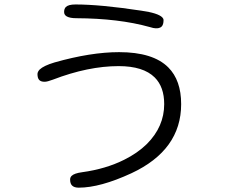

<svg xmlns="http://www.w3.org/2000/svg" viewBox="-20 -782 1040 873"><path d="M323.2 -761.7Q291 -761.7 279.3 -750Q271.5 -742.2 271.5 -727.5Q271.5 -713.9 284.2 -707Q298.8 -699.2 327.1 -699.2Q520.5 -698.2 660.2 -659.2Q678.7 -653.3 688 -653.3Q697.3 -653.3 701.2 -654.3Q710 -656.2 714.8 -661.1Q723.6 -669.9 723.6 -690.4Q723.6 -697.3 717.8 -703.1Q698.2 -722.7 623 -733.4Q436.5 -761.7 323.2 -761.7ZM803.7 -308.6Q803.7 -417 745.1 -475.6Q675.8 -544.9 521.5 -544.9Q392.6 -544.9 227.5 -498Q178.7 -483.4 160.2 -465.8Q150.4 -455.1 150.4 -445.3Q150.4 -426.8 158.2 -418.5Q166 -410.2 182.6 -410.2Q195.3 -410.2 220.7 -419.9Q380.9 -481.4 519.5 -481.4Q631.8 -481.4 683.6 -429.7Q726.6 -386.7 726.6 -308.6Q726.6 -206.1 647.5 -127Q605.5 -85.9 544.9 -55.7Q460.9 -13.7 353.5 1Q317.4 5.9 305.7 17.6Q298.8 24.4 298.8 34.2Q298.8 52.7 307.6 61.5Q317.4 71.3 337.9 71.3Q435.5 71.3 577.1 5.9Q803.7 -99.6 803.7 -308.6Z"/></svg>

Font: FakePearl
Style: ExtraLight
Weight: 300
Version: Version 1.2